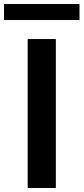

<svg xmlns="http://www.w3.org/2000/svg" viewBox="-52 -934 415 954"><path d="M85.5 0V-740H225.5V0ZM-32 -834.5V-914H343V-834.5Z"/></svg>

Font: Encode Sans Expanded SemiBold
Style: Regular
Weight: 600
Width: 7
Designer: Multiple Designers
Foundry: Impallari Type
Version: Version 3.000; ttfautohint (v1.8.3) -l 8 -r 50 -G 200 -x 14 